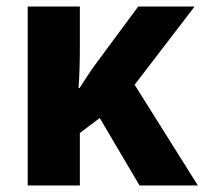

<svg xmlns="http://www.w3.org/2000/svg" viewBox="-20 -569 627 589"><path d="M577 -549 393 -309 587 0H408L286 -207L225 -161V0H65V-549H225V-426Q225 -390 224 -358.5Q223 -327 221 -299H224Q236 -318 250 -339Q264 -360 279 -380L404 -549Z"/></svg>

Font: Noto Sans SemiCondensed ExtraBold
Style: Regular
Weight: 800
Width: 4
Designer: Monotype Design Team
Foundry: Monotype Imaging Inc.
Version: Version 2.013; ttfautohint (v1.8.4.7-5d5b)